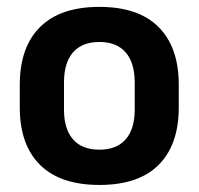

<svg xmlns="http://www.w3.org/2000/svg" viewBox="-20 -524 577 558"><path d="M269 13.5Q155 13.5 96.2 -45Q37.5 -103.5 37.5 -211.5V-278Q37.5 -386.5 96.2 -445.2Q155 -504 269 -504Q382.5 -504 441 -445.2Q499.5 -386.5 499.5 -278V-211.5Q499.5 -103.5 441.2 -45Q383 13.5 269 13.5ZM269 -89Q319 -89 345.2 -119Q371.5 -149 371.5 -205V-284.5Q371.5 -341.5 345.2 -371.8Q319 -402 269 -402Q218.5 -402 192.2 -371.8Q166 -341.5 166 -284.5V-205Q166 -149 192.2 -119Q218.5 -89 269 -89Z"/></svg>

Font: Anek Malayalam Medium SemiBold
Style: Regular
Weight: 600
Version: Version 1.003